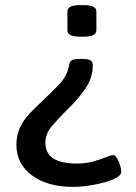

<svg xmlns="http://www.w3.org/2000/svg" viewBox="-20 -545 530 749"><path d="M307 -315Q342 -315 342 -291Q342 -241 312.5 -198.5Q283 -156 244 -119Q210 -85 183.5 -54.5Q157 -24 157 12Q157 93 279 93Q314 93 343 85Q372 77 392.5 68.5Q413 60 421 60Q429 60 436.5 72Q444 84 448.5 99.5Q453 115 453 125Q453 137 435.5 147.5Q418 158 389 166Q360 174 327.5 179Q295 184 264 184Q165 184 104.5 139Q44 94 44 20Q44 -18 58 -47.5Q72 -77 94.5 -101Q117 -125 141 -147Q177 -181 210 -215Q243 -249 250 -293Q252 -305 260.5 -310Q269 -315 289 -315ZM309 -525Q356 -525 356 -500V-427Q356 -402 309 -402H290Q243 -402 243 -427V-500Q243 -525 290 -525Z"/></svg>

Font: Asap Semi Expanded Medium
Style: Regular
Weight: 500
Width: 6
Designer: Pablo Cosgaya
Foundry: Omnibus-Type
Version: Version 3.001; ttfautohint (v1.8.4.7-5d5b)